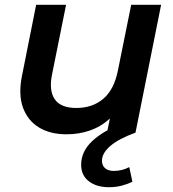

<svg xmlns="http://www.w3.org/2000/svg" viewBox="-20 -554 721 802"><path d="M258 7Q190 7 143 -21.5Q96 -50 76 -104.5Q56 -159 72 -238L131 -534H256L197 -241Q184 -175 209 -139Q234 -103 299 -103Q366 -103 411 -141Q456 -179 472 -257L528 -534H653L546 0H427L439 -59Q402 -25 356 -9Q310 7 258 7ZM435 228Q384 228 351.5 203.5Q319 179 319 134Q319 79 365 35.5Q411 -8 495 -40L546 0Q475 26 440.5 56Q406 86 406 117Q406 138 419.5 149Q433 160 455 160Q490 160 520 144L533 205Q513 215 488.5 221.5Q464 228 435 228Z"/></svg>

Font: Montserrat SemiBold
Style: Italic
Weight: 600
Italic angle: -11.3°
Designer: Julieta Ulanovsky
Foundry: Julieta Ulanovsky
Version: Version 9.000; ttfautohint (v1.8.4.7-5d5b)